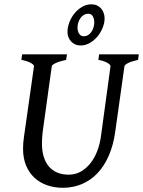

<svg xmlns="http://www.w3.org/2000/svg" viewBox="-20 -872 676 907"><path d="M632.3 -589.4Q601.6 -582.5 585.2 -574.2Q568.8 -565.9 567.9 -559.1L524.4 -250Q515.6 -186 493.9 -136.5Q472.2 -86.9 439.9 -53.2Q407.7 -19.5 366.2 -2.2Q324.7 15.1 276.4 15.1Q236.3 15.1 201.9 2.9Q167.5 -9.3 142.3 -32.7Q117.2 -56.2 103 -90.6Q88.9 -125 88.9 -169.9Q88.9 -195.8 93.3 -226.1L140.6 -559.1Q141.6 -564.9 127.2 -573.7Q112.8 -582.5 81.1 -589.4L84.5 -615.2H296.4L292.5 -589.4Q261.7 -582.5 243.7 -574.2Q225.6 -565.9 224.6 -559.1L181.6 -249Q179.7 -234.9 179 -220.7Q178.2 -206.5 178.2 -193.8Q178.2 -159.7 186.3 -132.6Q194.3 -105.5 210.2 -86.4Q226.1 -67.4 249.8 -57.1Q273.4 -46.9 304.7 -46.9Q336.4 -46.9 362.3 -61.8Q388.2 -76.7 407.7 -101.6Q427.2 -126.5 439.7 -159.4Q452.1 -192.4 457 -229L502 -559.1Q502.9 -564.9 489.7 -573.7Q476.6 -582.5 444.8 -589.4L448.2 -615.2H635.7ZM425.3 -766.6Q425.3 -783.2 418.2 -795.2Q411.1 -807.1 397.5 -807.1Q385.3 -807.1 375.7 -801.3Q366.2 -795.4 359.6 -785.9Q353 -776.4 349.6 -764.9Q346.2 -753.4 346.2 -741.7Q346.2 -724.6 354 -712.4Q361.8 -700.2 376 -700.7Q387.2 -700.7 396.5 -706.5Q405.8 -712.4 412.1 -721.9Q418.5 -731.4 421.9 -743.2Q425.3 -754.9 425.3 -766.6ZM474.1 -784.7Q474.1 -764.2 465.3 -741.7Q456.5 -719.2 441.2 -700.4Q425.8 -681.6 405 -669.4Q384.3 -657.2 360.4 -657.2Q346.2 -657.2 335 -662.4Q323.7 -667.5 315.7 -676.3Q307.6 -685.1 303.2 -696.5Q298.8 -708 298.8 -720.7Q298.8 -743.2 307.6 -766.4Q316.4 -789.6 331.8 -808.6Q347.2 -827.6 367.7 -839.6Q388.2 -851.6 412.1 -851.6Q426.3 -851.6 437.7 -846.4Q449.2 -841.3 457.3 -832.3Q465.3 -823.2 469.7 -811Q474.1 -798.8 474.1 -784.7Z"/></svg>

Font: Gentium Book Basic
Style: Italic
Weight: 400
Italic angle: -8°
Designer: J. Victor Gaultney and Annie Olsen
Foundry: SIL International
Version: Version 1.102; 2013; Maintenance release